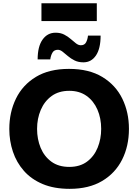

<svg xmlns="http://www.w3.org/2000/svg" viewBox="-20 -1153 854 1186"><path d="M410.5 13.5Q314 13.5 243.5 -16.2Q173 -46 127.5 -97.8Q82 -149.5 59.8 -216Q37.5 -282.5 37.5 -356Q37.5 -460 78.8 -544.2Q120 -628.5 201.8 -678Q283.5 -727.5 406 -727.5Q530 -727.5 612.2 -677.5Q694.5 -627.5 735.5 -543.5Q776.5 -459.5 776.5 -357Q776.5 -250.5 734.2 -166.8Q692 -83 610.5 -34.8Q529 13.5 410.5 13.5ZM408 -122Q474 -122 517.8 -154.8Q561.5 -187.5 583.2 -241Q605 -294.5 605 -357Q605 -422.5 581.8 -476Q558.5 -529.5 514.5 -560.8Q470.5 -592 408 -592Q343 -592 298.8 -559.8Q254.5 -527.5 231.8 -474Q209 -420.5 209 -357Q209 -293.5 231 -240.2Q253 -187 297.2 -154.5Q341.5 -122 408 -122ZM495.5 -768Q464 -768 440.8 -779.5Q417.5 -791 399.5 -806.5Q381.5 -822 366.5 -833.8Q351.5 -845.5 337.5 -845.5Q314 -845.5 303.8 -827.5Q293.5 -809.5 290.5 -786H212.5Q212.5 -865.5 242.8 -908.2Q273 -951 323.5 -951Q354 -951 376.8 -939.2Q399.5 -927.5 417 -912Q434.5 -896.5 449.5 -885Q464.5 -873.5 479.5 -873.5Q502 -873.5 511.5 -891.2Q521 -909 523.5 -933H601.5Q601.5 -853 572.8 -810.5Q544 -768 495.5 -768ZM236 -1023V-1133H578V-1023Z"/></svg>

Font: Heraclito
Style: Bold
Weight: 700
Designer: Kostas Bartsokas (font) & Cristiano Sobral (main changes)
Foundry: Kostas Bartsokas (font) & Cristiano Sobral (main changes)
Version: Version 1.00;July 8, 2020;FontCreator 13.0.0.2655 64-bit